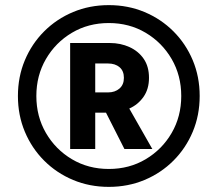

<svg xmlns="http://www.w3.org/2000/svg" viewBox="-20 -720 850 750"><path d="M405 10Q330 10 265.5 -17Q201 -44 152.5 -92.5Q104 -141 77 -205.5Q50 -270 50 -345Q50 -420 77 -484.5Q104 -549 152.5 -597.5Q201 -646 265.5 -673Q330 -700 405 -700Q480 -700 544.5 -673Q609 -646 657.5 -597.5Q706 -549 733 -484.5Q760 -420 760 -345Q760 -270 733 -205.5Q706 -141 657.5 -92.5Q609 -44 544.5 -17Q480 10 405 10ZM122 -345Q122 -265 159.5 -200.5Q197 -136 261 -98Q325 -60 405 -60Q485 -60 549 -98Q613 -136 650.5 -200.5Q688 -265 688 -345Q688 -425 650.5 -489.5Q613 -554 549 -592Q485 -630 405 -630Q325 -630 261 -592Q197 -554 159.5 -489.5Q122 -425 122 -345ZM254 -138V-552H409Q451 -552 486 -536Q521 -520 541.5 -490Q562 -460 562 -416Q562 -372 540.5 -341.5Q519 -311 485 -296L575 -138H466L394 -280H352V-138ZM352 -359H402Q429 -359 446.5 -374Q464 -389 464 -416Q464 -443 447 -457.5Q430 -472 402 -472H352Z"/></svg>

Font: Radio Canada Condensed SemiBold
Style: Regular
Weight: 600
Width: 3
Designer: Charles Daoud, Etienne Aubert Bonn, Alexandre Saumier Demers, Jacques Le Bailly
Foundry: Radio-Canada
Version: Version 2.104; ttfautohint (v1.8.4.7-5d5b);gftools[0.9.28.de